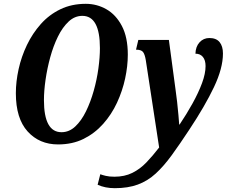

<svg xmlns="http://www.w3.org/2000/svg" viewBox="-20 -745 1187 1005"><path d="M284 11Q186 11 124.5 -57Q63 -125 63 -257Q63 -318 77.5 -383.5Q92 -449 121 -509.5Q150 -570 193.5 -619Q237 -668 296 -696.5Q355 -725 429 -725Q487 -725 537 -696.5Q587 -668 618 -609Q649 -550 649 -459Q649 -399 635 -334Q621 -269 592.5 -207.5Q564 -146 520 -96.5Q476 -47 417.5 -18Q359 11 284 11ZM302 -53Q342 -53 374 -83Q406 -113 430 -162Q454 -211 470.5 -269.5Q487 -328 495 -386.5Q503 -445 503 -493Q503 -662 411 -662Q371 -662 339 -632Q307 -602 283 -553Q259 -504 243 -445.5Q227 -387 218.5 -328Q210 -269 210 -221Q210 -53 302 -53ZM581 240Q530 240 491 222L505 167Q515 171 533.5 175.5Q552 180 579 180Q632 180 672.5 160Q713 140 746.5 105Q780 70 813 27L743 -431Q738 -461 728.5 -473Q719 -485 692 -485L704 -536H864L899 -275Q903 -249 907 -212.5Q911 -176 914 -142.5Q917 -109 918 -93H920Q957 -148 988 -204Q1019 -260 1037.5 -310Q1056 -360 1056 -399Q1056 -430 1042 -447Q1028 -464 1003 -464Q1004 -501 1024.5 -523.5Q1045 -546 1076 -546Q1112 -546 1129.5 -524.5Q1147 -503 1147 -465Q1147 -388 1100 -289Q1053 -190 970 -65Q920 11 878.5 68Q837 125 795 163.5Q753 202 701.5 221Q650 240 581 240Z"/></svg>

Font: Noto Serif Condensed
Style: Bold Italic
Weight: 700
Width: 3
Italic angle: -12°
Designer: Monotype Design Team
Foundry: Monotype Imaging Inc.
Version: Version 2.014